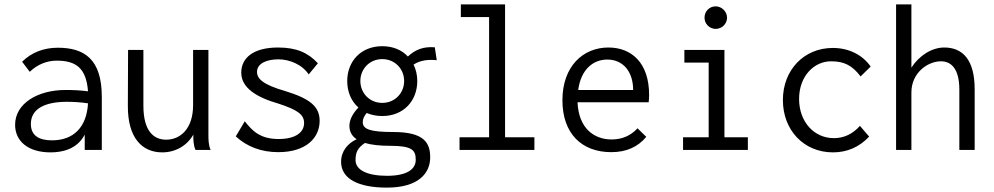

<svg xmlns="http://www.w3.org/2000/svg" viewBox="-20 -685 4540 877"><path d="M211 11C264 11 332 -3 367 -70V0H445V-243C445 -415 365 -467 244 -467C181 -467 124 -446 81 -403L116 -357C151 -391 195 -408 239 -408C327 -408 374 -374 382 -268C344 -273 310 -274 279 -274C153 -274 49 -213 49 -115C49 -41 107 11 211 11ZM121 -119C121 -190 189 -220 285 -220C315 -220 350 -218 382 -213C376 -104 316 -44 218 -44C163 -44 121 -62 121 -119Z M721 11C781 11 834 -19 863 -70C863 -47 863 -23 873 0H942C932 -24 932 -47 932 -71V-457H862V-205C862 -96 803 -47 739 -47C682 -47 635 -86 635 -202V-457H565L564 -202C563 -54 630 11 721 11Z M1251 10C1379 10 1440 -56 1440 -133C1440 -198 1397 -234 1283 -269C1179 -299 1154 -326 1154 -357C1154 -395 1198 -414 1252 -414C1302 -414 1361 -390 1390 -345L1432 -396C1387 -444 1335 -468 1250 -468C1139 -468 1082 -422 1082 -353C1082 -285 1149 -241 1254 -211C1339 -183 1369 -162 1369 -123C1369 -78 1326 -50 1253 -50C1168 -50 1133 -87 1098 -131L1057 -62C1109 -14 1175 10 1251 10Z M1726 -155C1825 -155 1886 -226 1886 -315C1886 -342 1880 -368 1869 -390C1900 -410 1935 -414 1975 -410L1966 -469C1914 -473 1878 -459 1843 -427C1816 -456 1776 -474 1726 -474C1627 -474 1566 -403 1566 -315C1566 -266 1584 -223 1617 -194C1592 -167 1576 -139 1576 -110C1576 -83 1588 -63 1609 -49C1570 -31 1538 4 1538 54C1538 133 1619 172 1747 172C1893 172 1945 105 1945 34C1945 -33 1917 -82 1777 -82C1670 -82 1637 -95 1637 -127C1637 -141 1642 -153 1655 -169C1676 -160 1700 -155 1726 -155ZM1726 -215C1668 -215 1626 -260 1626 -315C1626 -370 1668 -415 1726 -415C1784 -415 1826 -370 1826 -315C1826 -260 1784 -215 1726 -215ZM1604 46C1604 8 1616 -11 1647 -32C1677 -23 1716 -19 1762 -19C1863 -19 1879 1 1879 45C1879 88 1839 118 1748 118C1658 118 1604 92 1604 46Z M2079 0H2421V-58H2287V-665H2085V-607H2214V-58H2079Z M2772 10C2840 10 2893 -13 2932 -60L2892 -99C2861 -65 2821 -48 2774 -48C2692 -48 2623 -100 2618 -218H2943C2944 -229 2945 -240 2945 -251C2945 -400 2863 -468 2759 -468C2643 -468 2549 -382 2549 -227C2549 -74 2638 10 2772 10ZM2621 -274C2634 -370 2691 -413 2754 -413C2825 -413 2872 -359 2872 -274Z M3249 -553C3277 -553 3301 -576 3301 -604C3301 -632 3277 -656 3249 -656C3220 -656 3198 -633 3198 -604C3198 -576 3221 -553 3249 -553ZM3100 0H3396V-58H3289V-457H3106V-399H3217V-58H3100Z M3785 11C3849 11 3905 -13 3950 -61L3908 -110C3875 -73 3835 -54 3789 -54C3697 -54 3630 -130 3630 -233C3630 -338 3699 -405 3776 -405C3835 -405 3872 -387 3911 -336L3957 -381C3920 -434 3858 -466 3784 -466C3652 -466 3556 -365 3556 -228C3556 -90 3652 11 3785 11Z M4073 0H4143V-263C4143 -352 4217 -405 4278 -405C4325 -405 4362 -371 4362 -275V0H4432V-277C4432 -415 4375 -468 4293 -468C4237 -468 4179 -432 4143 -376V-665H4073Z"/></svg>

Font: Inconsolata
Style: Regular
Weight: 400
Monospace: yes
Designer: Raph Levien, Cyreal, Brenton Simpson
Foundry: Raph Levien, Cyreal, Google
Version: Version 3.100